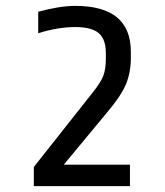

<svg xmlns="http://www.w3.org/2000/svg" viewBox="-20 -633 560 653"><path d="M236 -541Q177 -541 110 -520V-593Q183 -613 236 -613Q425 -613 425 -457V-435Q425 -388 409 -348Q393 -308 342 -248L197 -73H422V0H95V-65L295 -318Q323 -353 331.5 -375.5Q340 -398 340 -434V-452Q340 -500 315.5 -520.5Q291 -541 236 -541Z"/></svg>

Font: RopaSansRegular
Style: Regular
Weight: 400
Designer: Botio Nikoltchev
Foundry: Botjo Nikoltchev
Version: Version 1.002